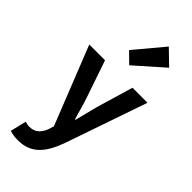

<svg xmlns="http://www.w3.org/2000/svg" viewBox="-350 -987 1275 1275"><g transform="rotate(45 287.0 -349.5)"><path d="M128 225Q103 225 85.5 222Q68 219 51 214L78 101Q86 103 96.5 105.5Q107 108 117 108Q160 108 185 84Q210 60 222 23L232 -10L14 -560H162L251 -300Q264 -262 275 -222.5Q286 -183 298 -142H303Q313 -181 323 -221Q333 -261 343 -300L420 -560H561L362 17Q344 67 322.5 105.5Q301 144 273.5 170.5Q246 197 210.5 211Q175 225 128 225ZM227 -721 397 -924 498 -826 299 -650Z"/></g></svg>

Font: SpoqaHanSans-Bold
Style: Regular
Weight: 700
Designer: [Spoqa Han Sans] Dong-huui Kim \uAE40 \uB3D9 \uD718   [Noto Sans] Ryoko NISHIZUKA \u897F \u585A \u6DBC \u5B50  (kana & i
Foundry: Spoqa (http://www.spoqa-han-sans.com)
Version: Version 2.000